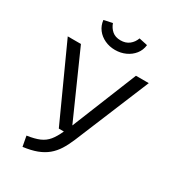

<svg xmlns="http://www.w3.org/2000/svg" viewBox="-213 -1007 1025 1136"><g transform="rotate(30 300.0 -439.0)"><path d="M580 -688.5 369.5 -180Q351.5 -137 330.8 -104.2Q310 -71.5 282 -48.2Q254 -25 215 -10.2Q176 4.5 121.5 11.5L108.5 -58Q160.5 -65.5 193 -79.5Q225.5 -93.5 247 -119.8Q268.5 -146 288 -189.5H253.5L26.5 -688.5H116.5L313.5 -245.5L492.5 -688.5ZM308 -758.5Q270 -758.5 237.8 -773.5Q205.5 -788.5 185 -815.2Q164.5 -842 160.5 -878L218.5 -890.5Q229 -861 250.8 -842.5Q272.5 -824 308 -824Q343 -824 366.5 -842.5Q390 -861 400.5 -890.5L458.5 -878Q454.5 -842 433.2 -815.2Q412 -788.5 379.2 -773.5Q346.5 -758.5 308 -758.5Z"/></g></svg>

Font: Fast_Mono
Style: Regular
Weight: 400
Monospace: yes
Designer: Carrois Corporate, Edenspiekermann AG, Nikita Prokopov
Foundry: Carrois Corporate, Edenspiekermann AG, Nikita Prokopov
Version: Version 5.002